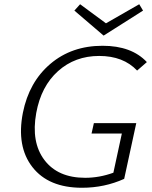

<svg xmlns="http://www.w3.org/2000/svg" viewBox="-20 -880 717 906"><path d="M655 -830 469 -712 331 -830 358 -860 480 -770 637 -860ZM151 -347Q126 -209 189.5 -125Q253 -41 382 -41Q449 -41 515 -65L555 -250H412L423 -299H623L566 -36Q473 6 367 6Q209 6 133 -91.5Q57 -189 88 -348Q117 -493 217.5 -578.5Q318 -664 464 -664Q601 -664 673 -587L627 -547Q562 -616 448 -616Q334 -616 254 -544.5Q174 -473 151 -347Z"/></svg>

Font: EauTestInfant Semilight
Style: Italic
Weight: 300
Italic angle: -12°
Designer: Christian Thalmann (Catharsis Fonts)
Version: Version 0.001;PS 000.001;hotconv 1.0.88;makeotf.lib2.5.64775